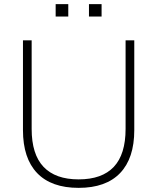

<svg xmlns="http://www.w3.org/2000/svg" viewBox="-20 -900 760 928"><path d="M360 8Q228 8 159.5 -63.5Q91 -135 91 -271V-705H133V-277Q133 -154 190.5 -93.5Q248 -33 360 -33Q473 -33 530 -93.5Q587 -154 587 -277V-705H629V-271Q629 -135 560.5 -63.5Q492 8 360 8ZM410 -820V-880H471V-820ZM249 -820V-880H310V-820Z"/></svg>

Font: Nunito Sans 12pt ExtraLight
Style: Regular
Weight: 200
Designer: Vernon Adams
Foundry: Vernon Adams
Version: Version 3.101;gftools[0.9.27]